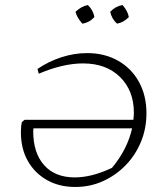

<svg xmlns="http://www.w3.org/2000/svg" viewBox="-20 -736 668 763"><path d="M279 7Q215 7 166.5 -20.5Q118 -48 90.5 -96.5Q63 -145 63 -211Q63 -234 67 -251L78 -260H510Q512 -274 512 -288Q512 -376 457 -430Q402 -484 310 -484Q230 -484 134 -443L129 -462Q173 -492 224 -508.5Q275 -525 326 -525Q396 -525 449.5 -494.5Q503 -464 532.5 -410Q562 -356 562 -286Q562 -225 540 -172Q518 -119 479 -79Q440 -39 389 -16Q338 7 279 7ZM112 -215Q112 -128 155.5 -79.5Q199 -31 277 -31Q345 -31 425 -69Q486 -142 505 -226H113Q113 -222 112.5 -219.5Q112 -217 112 -215ZM329 -716Q351 -695 355 -668Q335 -646 307 -642Q286 -666 280 -689Q303 -711 329 -716ZM467 -716Q488 -692 492 -668Q470 -646 445 -642Q424 -661 418 -689Q438 -711 467 -716Z"/></svg>

Font: Piazzolla SC ExtraLight
Style: Italic
Weight: 200
Italic angle: -11.3°
Designer: Juan Pablo del Peral
Foundry: Huerta Tipografica
Version: Version 1.330